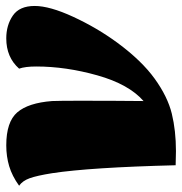

<svg xmlns="http://www.w3.org/2000/svg" viewBox="-4 -566 595 628"><g transform="rotate(-90 294.0 -252.5)"><path d="M41 -380Q33 -430 24.5 -453.5Q16 -477 0 -488Q32 -511 64 -520.5Q96 -530 132 -530Q209 -530 240 -494Q271 -458 277 -380Q278 -356 278 -289Q278 -176 277 -81Q332 -129 361 -232Q390 -335 390 -432Q390 -468 383 -488Q420 -530 482 -530Q525 -530 556.5 -508.5Q588 -487 588 -437Q588 -388 552.5 -311Q517 -234 468 -167Q409 -87 350 -44.5Q291 -2 235.5 11.5Q180 25 113 25L67 24Q60 -255 41 -380Z"/></g></svg>

Font: Sansita Black Italic
Style: Regular
Weight: 900
Italic angle: -11°
Designer: Pablo Cosgaya
Foundry: Omnibus-Type
Version: Version 1.006